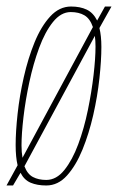

<svg xmlns="http://www.w3.org/2000/svg" viewBox="-28 -559 362 589"><path d="M114 10Q86 10 66 1.5Q46 -7 35 -29L12 10H-8L26 -52Q20 -77 20 -114Q20 -155 26 -210Q32 -265 45 -322.5Q58 -380 78 -429Q98 -478 126 -508.5Q154 -539 190 -539Q218 -539 238 -529.5Q258 -520 270 -496L294 -539H314L277 -473Q283 -449 283 -415Q283 -374 277 -318.5Q271 -263 258 -206Q245 -149 225 -100Q205 -51 177.5 -20.5Q150 10 114 10ZM38 -113Q38 -92 41 -75L257 -476Q248 -502 231 -512Q214 -522 189 -522Q159 -522 134.5 -491.5Q110 -461 92 -412Q74 -363 62 -307Q50 -251 44 -199.5Q38 -148 38 -113ZM114 -7Q145 -7 169.5 -37.5Q194 -68 212 -116.5Q230 -165 241.5 -221Q253 -277 259 -328.5Q265 -380 265 -416Q265 -434 263 -449L47 -49Q56 -25 73 -16Q90 -7 114 -7Z"/></svg>

Font: Georama Condensed Thin
Style: Italic
Weight: 100
Width: 3
Italic angle: -9°
Designer: Jean-Baptiste Levee
Foundry: Production Type
Version: Version 1.000